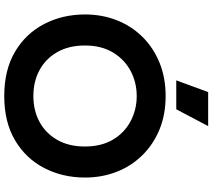

<svg xmlns="http://www.w3.org/2000/svg" viewBox="-68 -918 999 903"><g transform="rotate(90 431.5 -466.5)"><path d="M432 13Q309 13 223.5 -37.5Q138 -88 93 -174.5Q48 -261 48 -367Q48 -446 74.5 -514.5Q101 -583 151.5 -635Q202 -687 273 -716.5Q344 -746 432 -746Q520 -746 590.5 -716.5Q661 -687 711.5 -635Q762 -583 788.5 -514.5Q815 -446 815 -367Q815 -261 770 -174.5Q725 -88 639.5 -37.5Q554 13 432 13ZM432 -610Q368 -610 314 -581.5Q260 -553 227 -498.5Q194 -444 194 -366Q194 -291 225 -236.5Q256 -182 309.5 -153Q363 -124 432 -124Q500 -124 553.5 -153Q607 -182 638 -236.5Q669 -291 669 -366Q669 -444 636.5 -498.5Q604 -553 549.5 -581.5Q495 -610 432 -610ZM413 -946H573L494 -796H358Z"/></g></svg>

Font: Kreadon
Style: Bold
Weight: 700
Designer: Reiya WATANABE
Foundry: StudioGnu
Version: Version 1.003; ttfautohint (v1.8.4.7-5d5b);gftools[0.9.32]